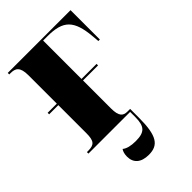

<svg xmlns="http://www.w3.org/2000/svg" viewBox="-224 -617 902 902"><g transform="rotate(-45 227.5 -165.5)"><path d="M11 0H288V34C288 96 269 116 210 116C178 116 154 110 140 98C133 107 129 122 129 138C129 180 156 205 208 205C272 205 298 168 298 49V-10H280C252 -10 236 -23 236 -75V-261H336V-271H236V-526H265C369 -526 405 -490 415 -375L418 -341H428V-536H11V-526H20C52 -526 72 -515 72 -459V-271H11V-261H72V-75C72 -24 60 -10 20 -10H11Z"/></g></svg>

Font: Noto Serif Display ExtraCondensed Black
Style: Regular
Weight: 900
Width: 2
Designer: Monotype Design Team
Foundry: Monotype Imaging Inc.
Version: Version 2.009